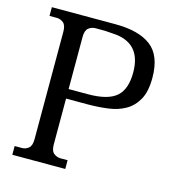

<svg xmlns="http://www.w3.org/2000/svg" viewBox="-108 -820 840 913"><g transform="rotate(15 312.0 -363.5)"><path d="M347.7 -726.6Q463.9 -726.6 523.9 -680.7Q584 -634.8 584 -525.4Q584 -458 562 -418.5Q540 -378.9 503.4 -357.9Q466.8 -336.9 418.5 -330.6Q370.1 -324.2 316.4 -324.2H212.9V-98.6Q212.9 -66.4 228 -54.7Q243.2 -43 260.7 -43H295.9V0H35.2V-43H71.3Q88.9 -43 103.5 -54.7Q118.2 -66.4 118.2 -98.6V-627.9Q118.2 -660.2 103.5 -671.9Q88.9 -683.6 71.3 -683.6H35.2V-726.6ZM347.7 -680.7Q328.1 -682.6 313.5 -683.1Q298.8 -683.6 284.2 -683.6H260.7Q243.2 -683.6 228 -671.9Q212.9 -660.2 212.9 -627.9V-371.1H307.6Q405.3 -371.1 447.3 -407.2Q489.3 -443.4 489.3 -526.4Q489.3 -673.8 347.7 -680.7Z"/></g></svg>

Font: Uchen
Style: Regular
Weight: 400
Designer: Christopher J. Fynn
Foundry: Christopher J. Fynn for DDC
Version: Version 1.000 preliminary